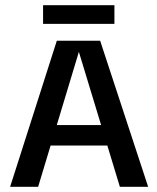

<svg xmlns="http://www.w3.org/2000/svg" viewBox="-20 -720 606 740"><path d="M19 0 199 -563H366L551 0H442L284 -520L127 0ZM140 -159 141 -238H426L427 -159ZM146 -628V-700H421V-628Z"/></svg>

Font: Darker Grotesque Light
Style: Bold
Weight: 700
Version: Version 1.000;gftools[0.9.28]